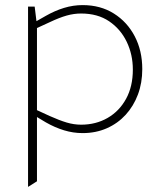

<svg xmlns="http://www.w3.org/2000/svg" viewBox="-20 -516 633 753"><path d="M90 217V-490H116L123 -433L160 -454Q195 -474 231 -485Q267 -496 304 -496Q374 -496 426.5 -463Q479 -430 508.5 -373.5Q538 -317 538 -245Q538 -191 521 -145.5Q504 -100 473 -66Q442 -32 399 -13Q356 6 304 6Q267 6 231 -5Q195 -16 160 -36L125 -57V195ZM298 -27Q356 -27 402 -53.5Q448 -80 474.5 -128.5Q501 -177 501 -243Q501 -302 477 -352Q453 -402 408 -432.5Q363 -463 298 -463Q270 -463 241.5 -455Q213 -447 175 -429L125 -406V-84L175 -61Q213 -44 241.5 -35.5Q270 -27 298 -27Z"/></svg>

Font: REM Thin
Style: Regular
Weight: 250
Designer: Octavio Pardo
Foundry: Ashler Design
Version: Version 1.005;gftools[0.9.28]